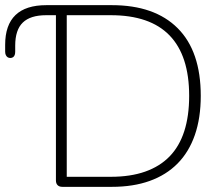

<svg xmlns="http://www.w3.org/2000/svg" viewBox="-20 -725 866 745"><path d="M222 0Q210 0 203.5 -6.5Q197 -13 197 -25V-666H159Q98 -666 68.5 -637.5Q39 -609 39 -548V-525Q39 -517 37 -511.5Q35 -506 30.5 -503Q26 -500 20 -500Q14 -500 9.5 -503Q5 -506 2.5 -511.5Q0 -517 0 -525V-551Q0 -628 40 -666.5Q80 -705 160 -705H414Q580 -705 669.5 -615.5Q759 -526 759 -353Q759 -267 736 -201Q713 -135 669 -90.5Q625 -46 561 -23Q497 0 414 0ZM239 -39H410Q486 -39 543 -59Q600 -79 638 -118Q676 -157 695 -216Q714 -275 714 -353Q714 -509 638 -587.5Q562 -666 410 -666H239Z"/></svg>

Font: Nunito ExtraLight ExtraLight
Style: Regular
Weight: 250
Version: Version 3.602